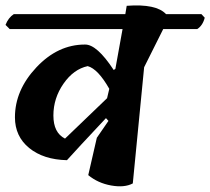

<svg xmlns="http://www.w3.org/2000/svg" viewBox="-30 -674 760 694"><path d="M24 -250Q24 -348 101.5 -430.5Q179 -513 277 -513Q320 -514 381 -421L387 -425L413 -569H5L-10 -584Q0 -610 20 -623H423L428 -653Q535 -661 570 -623H698L710 -610Q703 -582 683 -569H560L491 -431L450 -11Q420 5 372 -3.5Q324 -12 289 -41L320 -176L362 -237L353 -247Q246 -133 212 -95Q127 -97 75.5 -139Q24 -181 24 -250ZM205 -173Q349 -311 357 -319L365 -353Q324 -425 287 -435Q236 -424 199.5 -371.5Q163 -319 163 -256.5Q163 -194 205 -173Z"/></svg>

Font: Tillana SemiBold
Style: Regular
Weight: 600
Designer: Lipi Raval (Devanagari, Latin), Jonny Pinhorn (Latin)
Foundry: Indian Type Foundry
Version: Version 2.003;PS 1.0;hotconv 1.0.79;makeotf.lib2.5.61930; tt